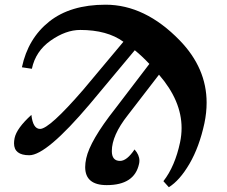

<svg xmlns="http://www.w3.org/2000/svg" viewBox="-20 -761 955 809"><path d="M691.4 27.8 668.5 2.4Q717.3 -60.1 738.8 -161.6Q745.1 -191.9 745.1 -221.7Q745.1 -336.4 649.9 -446.3L518.6 -275.9Q451.2 -190.4 451.2 -124.5Q451.2 -83 485.8 -83Q514.6 -83 546.9 -131.3Q567.4 -108.4 567.4 -84Q567.4 -77.1 565.9 -70.8Q546.9 19 429.7 19Q338.9 19 338.9 -57.1Q338.9 -73.7 343.3 -93.8Q359.4 -168.5 464.8 -302.2L609.4 -491.7Q577.6 -525.4 547.9 -549.3L357.9 -321.8Q175.8 -106.9 103.5 -106.9Q39.1 -106.9 39.1 -157.2Q39.1 -167 41.5 -179.2Q50.3 -220.7 112.3 -276.9Q118.7 -217.8 148.9 -217.8Q188 -217.8 331.1 -383.3L500 -585Q431.6 -634.8 317.9 -634.8Q257.3 -634.8 193.6 -590.1Q129.9 -545.4 114.3 -471.2L72.3 -477.5Q98.1 -599.1 187.5 -670.2Q276.9 -741.2 424.8 -741.2Q591.3 -741.2 737.3 -590.8Q850.6 -474.1 850.6 -328.1Q850.6 -286.1 841.3 -241.7Q819.8 -142.1 778.6 -71.3Q737.3 -0.5 691.4 27.8Z"/></svg>

Font: Munson
Style: Bold Italic
Weight: 700
Italic angle: -12°
Designer: Paul James MIller
Foundry: High-Logic / Made with FontCreator
Version: Version 2.10;May 5, 2019;FontCreator 11.5.0.2430 64-bit